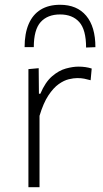

<svg xmlns="http://www.w3.org/2000/svg" viewBox="-20 -784 432 804"><path d="M99 0Q99 -56 99 -107.8Q99 -159.5 99 -220.5V-270.5Q99 -324.5 99 -381.5Q99 -438.5 99 -494.5L142 -498.5L143 -391.5H149Q169.5 -440 198 -464.5Q226.5 -489 255.8 -497Q285 -505 308.5 -505Q324 -505 337.8 -503Q351.5 -501 364 -497L359.5 -448Q345 -452 332.8 -454.5Q320.5 -457 303 -457Q288.5 -457 268.2 -452.2Q248 -447.5 225.8 -431.8Q203.5 -416 182.5 -384.2Q161.5 -352.5 145.5 -299V-219Q145.5 -159.5 145.5 -107.8Q145.5 -56 145.5 0ZM340.5 -585Q340.5 -659.5 312 -691.5Q283.5 -723.5 231.5 -723.5Q179 -723.5 150.2 -691.5Q121.5 -659.5 121.5 -586.5H83Q83 -643.5 100 -683.2Q117 -723 150.2 -743.5Q183.5 -764 231.5 -764Q302.5 -764 341 -718Q379.5 -672 379.5 -586.5Z"/></svg>

Font: Commissioner Thin ExtraLight
Style: Regular
Weight: 250
Version: Version 1.000